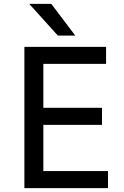

<svg xmlns="http://www.w3.org/2000/svg" viewBox="-20 -972 640 992"><path d="M369 -788H279L131 -952H245ZM538 0H106V-730H528V-642H204V-415H507V-327H204V-88H538Z"/></svg>

Font: Sora
Style: Regular
Weight: 400
Designer: Jonathan Barnbrook, Julián Moncada
Foundry: Barnbrook Fonts
Version: Version 2.000